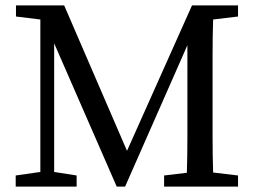

<svg xmlns="http://www.w3.org/2000/svg" viewBox="-20 -689 943 709"><path d="M767 -617Q765 -554 765 -489.5Q765 -425 765 -359V-310Q765 -245 765 -181Q765 -117 767 -52L859 -41V0H586V-41L670 -51Q672 -115 672 -179.5Q672 -244 672 -310V-522L442 0H411L180 -529V-54L263 -41V0H38V-41L129 -54V-617L39 -628V-669H217L449 -132L689 -669H859V-628Z"/></svg>

Font: SourceSerifPro
Style: Book
Weight: 400
Designer: Frank Grießhammer
Foundry: Adobe Systems Incorporated
Version: Version 1.014;PS Version 1.0;hotconv 1.0.73;makeotf.lib2.5.5